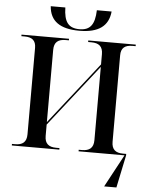

<svg xmlns="http://www.w3.org/2000/svg" viewBox="-69 -967 950 1232"><g transform="rotate(5 406.0 -351.0)"><path d="M403 -771C526 -771 590 -817 599 -912H504C501 -819 472 -781 403 -781C332 -781 303 -819 301 -912H207C214 -817 278 -771 403 -771ZM36 0H342V-10H321C273 -10 247 -30 247 -80V-153L561 -552V-80C561 -30 535 -10 487 -10H466V0H762L649 210H728L772 0V-10H751C704 -10 678 -30 678 -80V-637C678 -685 704 -704 751 -704H772V-714H466V-704H487C535 -704 561 -684 561 -634V-568L247 -169V-634C247 -684 273 -704 321 -704H342V-714H36V-704H57C104 -704 130 -685 130 -637V-80C130 -30 104 -10 57 -10H36Z"/></g></svg>

Font: Noto Serif Display Medium
Style: Regular
Weight: 500
Designer: Monotype Design Team
Foundry: Monotype Imaging Inc.
Version: Version 2.009